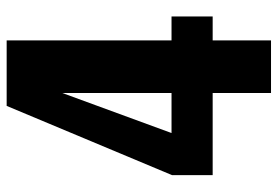

<svg xmlns="http://www.w3.org/2000/svg" viewBox="-151 -699 850 588"><g transform="rotate(-90 274.0 -405.0)"><path d="M160.6 -304.7H283.2V-639.2ZM283.2 0V-178.7H31.7V-303.2L243.7 -809.6H444.3V-304.7H517.6V-178.7H444.3V0Z"/></g></svg>

Font: Oswald
Style: Heavy
Weight: 800
Designer: Vernon Adams
Foundry: Vernon Adams
Version: 3.0; ttfautohint (v0.95) -l 8 -r 50 -G 200 -x 0 -w "G" -W -c